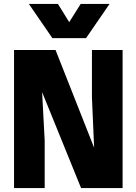

<svg xmlns="http://www.w3.org/2000/svg" viewBox="-20 -951 690 971"><path d="M51 0V-698H261L456 -204L445 -458V-698H600V0H390L193 -485L206 -240V0ZM126 -931H273L330 -839L388 -931H534L415 -758H245Z"/></svg>

Font: Azeret Mono
Style: Bold
Weight: 700
Designer: Martin Vácha
Foundry: Displaay
Version: Version 1.002